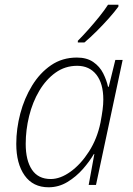

<svg xmlns="http://www.w3.org/2000/svg" viewBox="-20 -784 564 814"><path d="M186 10Q120 10 84.5 -40Q49 -90 49 -174Q49 -238 66 -302.5Q83 -367 116 -421Q149 -475 196.5 -507.5Q244 -540 306 -540Q348 -540 375.5 -521Q403 -502 417.5 -473Q432 -444 438 -416H441L469 -530H500L387 0H356L380 -131H378Q360 -100 331.5 -67.5Q303 -35 266 -12.5Q229 10 186 10ZM195 -25Q236 -25 279.5 -56.5Q323 -88 357.5 -142Q392 -196 406 -264Q412 -296 415 -319Q418 -342 418 -362Q418 -430 388.5 -467.5Q359 -505 307 -505Q256 -505 215.5 -476Q175 -447 146.5 -399Q118 -351 103.5 -292Q89 -233 89 -174Q89 -104 115.5 -64.5Q142 -25 195 -25ZM310 -604V-611Q330 -631 354.5 -658.5Q379 -686 401.5 -714Q424 -742 438 -764H482V-756Q466 -734 442 -707Q418 -680 390.5 -652.5Q363 -625 338 -604Z"/></svg>

Font: Noto Sans Disp ExtLt
Style: Italic
Weight: 200
Italic angle: -12°
Designer: Monotype Design Team
Foundry: Monotype Imaging Inc.
Version: Version 2.000;GOOG;noto-source:20170915:90ef993387c0